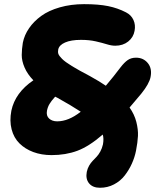

<svg xmlns="http://www.w3.org/2000/svg" viewBox="-20 -721 753 916"><path d="M226.1 19Q178.2 19 138.9 4.4Q99.6 -10.3 72.8 -36.9Q45.9 -63.5 35.4 -104Q24.9 -144.5 34.2 -192.9Q52.2 -278.8 139.2 -337.9Q110.8 -367.2 97.2 -398.9Q83.5 -430.7 83.7 -458.7Q84 -486.8 88.9 -517.1Q96.2 -553.7 118.7 -586.4Q141.1 -619.1 176.8 -645Q212.4 -670.9 265.4 -686Q318.4 -701.2 380.9 -701.2Q449.7 -701.2 495.6 -691.9Q541.5 -682.6 581.1 -662.1Q606 -649.4 616.7 -625.7Q627.4 -602.1 622.1 -574.2Q616.7 -543 591.6 -522.9Q566.4 -502.9 529.8 -502.9Q511.7 -502.9 489.7 -509.8Q467.8 -516.6 436.8 -523.7Q405.8 -530.8 366.2 -530.8Q318.8 -530.8 290.5 -518.3Q262.2 -505.9 257.8 -484.9Q255.4 -473.1 258.5 -463.9Q261.7 -454.6 276.1 -440.2Q290.5 -425.8 322.8 -406Q355 -386.2 409.2 -357.9Q457.5 -331.1 484.9 -312Q522.5 -356.4 555.2 -399.9Q573.2 -423.3 589.6 -434.6Q606 -445.8 628.9 -445.8Q664.1 -445.8 685.3 -419.9Q706.5 -394 698.2 -353Q691.4 -320.3 653.8 -273.9Q605 -215.8 598.1 -208Q621.1 -175.8 630.4 -139.4Q639.6 -103 638.2 -72.5Q636.7 -42 628.9 -2Q622.6 29.8 609.1 59.6Q595.7 89.4 575.2 116Q554.7 142.6 523.9 158.7Q493.2 174.8 457 174.8Q422.4 174.8 405 153.8Q387.7 132.8 394 99.1Q397.5 82.5 405.3 69.1Q413.1 55.7 422.4 46.1Q431.6 36.6 440.9 26.9Q450.2 17.1 458.5 2Q466.8 -13.2 471.2 -32.2Q476.1 -60.1 470.2 -79.1Q404.8 -22.5 349.1 -1.7Q293.5 19 226.1 19ZM204.1 -192.9Q199.7 -168.5 214.4 -155.3Q229 -142.1 252.9 -142.1Q307.1 -142.1 365.2 -188Q320.8 -217.3 254.9 -253.9L243.2 -259.8Q224.6 -239.3 216.1 -224.9Q207.5 -210.4 204.1 -192.9Z"/></svg>

Font: Shantell Sans Irregular Bouncy
Style: Italic
Weight: 800
Italic angle: -11.31°
Designer: Stephen Nixon, Anya Danilova, Shantell Martin
Foundry: Arrow Type
Version: Version 1.006;[9816181b4]